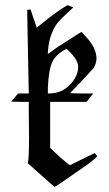

<svg xmlns="http://www.w3.org/2000/svg" viewBox="-20 -709 429 754"><path d="M93 -348Q93 -349 91.5 -421.5Q90 -494 88.5 -571Q87 -648 87 -658V-670Q87 -671 94 -671L100 -672L112 -636Q124 -603 124 -600L144 -616Q196 -659 234 -682L246 -689Q249 -687 257.5 -684Q266 -681 268 -680L254 -667Q223 -639 209 -623Q195 -607 183 -577.5Q171 -548 168 -505V-497L178 -504Q203 -523 237 -544L300 -584L310 -573Q351 -531 357 -496Q359 -486 359 -481Q359 -460 347 -441Q346 -440 339 -432.5Q332 -425 321 -412.5Q310 -400 299 -389L255 -343L300 -342H346L320 -309H177V-128L193 -113Q214 -92 244 -68L254 -60L303 -84Q351 -108 352 -108L362 -96Q352 -81 276 -30Q198 25 194 25L170 4Q146 -18 119.5 -41Q93 -64 89 -68Q94 -82 94 -168Q94 -184 93.5 -218.5Q93 -253 93 -268V-309H58L24 -310L51 -342H93ZM241 -517Q199 -496 185 -465Q171 -434 168 -365V-342H172Q234 -342 270 -395Q287 -420 287 -445Q287 -456 284 -463Q277 -482 255 -504Q242 -517 241 -517Z"/></svg>

Font: MathJax_Fraktur
Style: Regular
Weight: 400
Version: Version 1.1